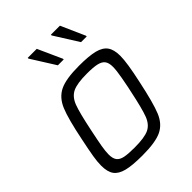

<svg xmlns="http://www.w3.org/2000/svg" viewBox="-211 -822 932 932"><g transform="rotate(-45 254.5 -356.5)"><path d="M33 -99Q33 -124 38.5 -158Q44 -192 57 -254Q81 -373 102.5 -424.5Q124 -476 167 -497Q210 -518 300 -518Q368 -518 405.5 -508.5Q443 -499 459.5 -476Q476 -453 476 -410Q476 -363 452 -254Q427 -135 406 -84Q385 -33 342.5 -12.5Q300 8 210 8Q141 8 103.5 -1.5Q66 -11 49.5 -33.5Q33 -56 33 -99ZM390 -254 395 -277Q397 -286 405 -329.5Q413 -373 413 -398Q413 -425 402.5 -439Q392 -453 368 -458.5Q344 -464 300 -464Q232 -464 201.5 -449Q171 -434 156 -395Q141 -356 120 -254Q108 -197 102.5 -165Q97 -133 97 -111Q97 -84 107.5 -70Q118 -56 141.5 -51Q165 -46 210 -46Q278 -46 308.5 -60.5Q339 -75 354 -114Q369 -153 390 -254ZM229 -592 151 -716V-721H213L269 -597V-592ZM388 -592 310 -716V-721H372L427 -597V-592Z"/></g></svg>

Font: Saira Semi Condensed Light
Style: Italic
Weight: 300
Width: 4
Italic angle: -12°
Designer: Hector Gatti with collaboration of the Omnibus-Type team
Foundry: Omnibus-Type
Version: Version 1.001; ttfautohint (v1.8)